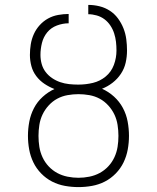

<svg xmlns="http://www.w3.org/2000/svg" viewBox="-20 -755 640 783"><path d="M300 8Q272 8 244.5 3Q217 -2 192.5 -14.5Q168 -27 148 -47.5Q128 -68 116 -93Q104 -118 99 -145.5Q94 -173 94 -201Q94 -230 99.5 -259Q105 -288 118.5 -314Q132 -340 154 -360Q176 -380 202 -392Q181 -400 161.5 -413Q142 -426 128 -444.5Q114 -463 108 -485.5Q102 -508 102 -531Q102 -553 105.5 -574.5Q109 -596 118 -616Q127 -636 142 -652.5Q157 -669 176 -679.5Q195 -690 217 -694Q239 -698 260 -698V-660Q236 -660 212 -651Q188 -642 172.5 -623Q157 -604 151 -579.5Q145 -555 145 -531Q145 -512 150 -494Q155 -476 166 -461.5Q177 -447 192.5 -436.5Q208 -426 225.5 -420Q243 -414 261.5 -412Q280 -410 298 -410H300Q330 -410 359 -417Q388 -424 411 -443Q434 -462 444.5 -490.5Q455 -519 455 -549Q455 -567 453 -584.5Q451 -602 445.5 -619Q440 -636 430 -651Q420 -666 406 -676.5Q392 -687 374.5 -692Q357 -697 340 -697V-735Q363 -735 385.5 -729.5Q408 -724 427.5 -711.5Q447 -699 461 -680Q475 -661 483.5 -639.5Q492 -618 495 -595Q498 -572 498 -549Q498 -524 492.5 -499.5Q487 -475 473 -454Q459 -433 439 -417.5Q419 -402 396 -393Q423 -381 445 -361Q467 -341 481 -315Q495 -289 500.5 -259.5Q506 -230 506 -201Q506 -173 501 -145.5Q496 -118 484 -93Q472 -68 452 -47.5Q432 -27 407.5 -14.5Q383 -2 355.5 3Q328 8 300 8ZM300 -30Q322 -30 344.5 -34.5Q367 -39 386.5 -49.5Q406 -60 421.5 -76.5Q437 -93 446.5 -113.5Q456 -134 459.5 -156Q463 -178 463 -201Q463 -223 459.5 -245.5Q456 -268 446.5 -288Q437 -308 421.5 -325Q406 -342 386.5 -352.5Q367 -363 344.5 -367Q322 -371 300 -371Q278 -371 255.5 -367Q233 -363 213.5 -352.5Q194 -342 178.5 -325Q163 -308 153.5 -288Q144 -268 140.5 -245.5Q137 -223 137 -201Q137 -178 140.5 -156Q144 -134 153.5 -113.5Q163 -93 178.5 -76.5Q194 -60 213.5 -49.5Q233 -39 255.5 -34.5Q278 -30 300 -30Z"/></svg>

Font: Iosevka Etoile Extralight
Style: Regular
Weight: 200
Designer: Belleve Invis
Foundry: Belleve Invis
Version: Version 22.1.2; ttfautohint (v1.8.4)